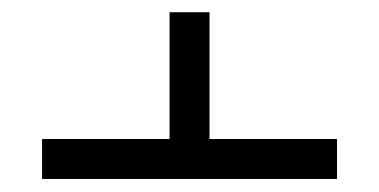

<svg xmlns="http://www.w3.org/2000/svg" viewBox="-20 -624 608 308"><path d="M316.1 -401H520.6V-336.9H47.5V-401H252V-604.4H316.1Z"/></svg>

Font: Noto Sans Hebrew Light
Style: Regular
Weight: 100
Version: Version 3.000